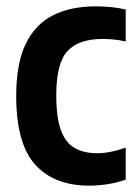

<svg xmlns="http://www.w3.org/2000/svg" viewBox="-20 -574 430 604"><path d="M260.5 10Q150.5 10 90.8 -56Q31 -122 31 -272Q31 -374.5 61 -436.2Q91 -498 147 -526Q203 -554 281 -554Q305 -554 328.8 -551.8Q352.5 -549.5 375.5 -544V-443.5Q356.5 -448 337 -449.8Q317.5 -451.5 302.5 -451.5Q227.5 -451.5 192.2 -413.2Q157 -375 157 -274.5Q157 -204.5 171.5 -164.8Q186 -125 214.8 -108.5Q243.5 -92 286.5 -92Q325.5 -92 375.5 -109.5V-9Q347.5 1 318 5.5Q288.5 10 260.5 10Z"/></svg>

Font: Encode Sans Cnd SmBold
Style: Regular
Weight: 600
Width: 3
Designer: Multiple Designers
Foundry: Impallari Type
Version: Version 3.002; ttfautohint (v1.8.3) -l 8 -r 50 -G 200 -x 14 